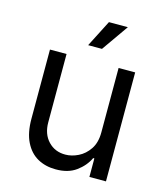

<svg xmlns="http://www.w3.org/2000/svg" viewBox="-112 -835 806 929"><g transform="rotate(15 290.5 -370.5)"><path d="M420.9 -222.7V-545.9H503.9V0H420.9V-92.8H415Q395.5 -51.3 355.2 -22Q314.9 7.3 252.9 6.8Q201.7 6.8 162.1 -15.4Q122.6 -37.6 99.9 -83.5Q77.1 -129.4 77.1 -199.2V-545.9H160.2V-204.1Q160.2 -145 194.1 -109.4Q228 -73.7 280.3 -74.2Q311.5 -74.2 344 -90.1Q376.5 -106 398.7 -138.9Q420.9 -171.9 420.9 -222.7ZM250 -614.3 318.4 -748H413.1L319.3 -614.3Z"/></g></svg>

Font: Inter
Style: Regular
Weight: 400
Designer: Rasmus Andersson
Foundry: rsms
Version: Version 4.000;git-8c9346024